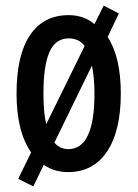

<svg xmlns="http://www.w3.org/2000/svg" viewBox="-20 -604 491 685"><path d="M411 -270Q411 -137 362 -63.5Q313 10 223 10Q173 10 136 -16L99 61L45 34L91 -60Q64 -100 51.5 -152Q39 -204 39 -270Q39 -407 87 -478.5Q135 -550 225 -550Q279 -550 317 -518L350 -584L404 -556L364 -472Q388 -435 399.5 -384.5Q411 -334 411 -270ZM135 -270Q135 -236 137.5 -208.5Q140 -181 145 -161L282 -440Q262 -467 225 -467Q178 -467 156.5 -418.5Q135 -370 135 -270ZM317 -270Q317 -301 314.5 -325.5Q312 -350 308 -370L174 -95Q194 -72 224 -72Q317 -72 317 -270Z"/></svg>

Font: Noto Sans Kannada ExtraCondensed Medium
Style: Regular
Weight: 500
Width: 2
Designer: Jelle Bosma - Monotype Design Team
Foundry: Monotype Imaging Inc.
Version: Version 2.005; ttfautohint (v1.8.4.7-5d5b)